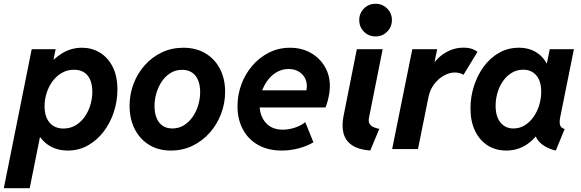

<svg xmlns="http://www.w3.org/2000/svg" viewBox="-52 -781 3046 1006"><path d="M-32 205.1 114.1 -523.1H239.5L228.6 -469.6H249.4L212.1 -426.8L153.5 -128.9L177.6 -62.7H157.4L103.6 205.1ZM303.1 7.8Q247.8 7.8 206.2 -17.9Q164.7 -43.6 141.7 -90.9Q118.7 -138.1 118.7 -203.1Q118.7 -262.7 137.8 -320.8Q157 -378.9 192.1 -426.5Q227.2 -474 274.6 -502.5Q321.9 -530.9 377.9 -530.9Q428.4 -530.9 470.4 -505.9Q512.5 -481 537.9 -432Q563.2 -383 563.2 -311Q563.2 -251.2 544.6 -194.4Q526 -137.7 491.5 -92Q456.9 -46.4 409.2 -19.3Q361.4 7.8 303.1 7.8ZM280.6 -107.6Q315.6 -107.6 343.5 -124Q371.5 -140.5 391.3 -168.4Q411 -196.3 421.4 -230.6Q431.7 -264.9 431.7 -300.2Q431.7 -353.8 407.5 -384.7Q383.3 -415.5 335.7 -415.5Q300.5 -415.5 272.2 -399.2Q243.8 -382.9 223.5 -355.5Q203.2 -328 192.3 -293.8Q181.5 -259.7 181.5 -224.4Q181.5 -169.8 207.6 -138.7Q233.8 -107.6 280.6 -107.6Z M843.7 7.8Q777.1 7.8 728.4 -22.5Q679.8 -52.9 653.4 -105.7Q626.9 -158.6 626.9 -226.4Q626.9 -286.8 647.6 -341.6Q668.3 -396.4 706.2 -439Q744.1 -481.6 795.6 -506.3Q847.1 -530.9 908.8 -530.9Q975.7 -530.9 1024.9 -501.2Q1074 -471.6 1100.8 -419.6Q1127.5 -367.7 1127.5 -300Q1127.5 -239.7 1106.4 -184.5Q1085.4 -129.2 1047.2 -85.9Q1008.9 -42.6 957 -17.4Q905.2 7.8 843.7 7.8ZM851.1 -107.9Q884.6 -107.9 911.6 -124.6Q938.6 -141.3 957.7 -169Q976.8 -196.8 986.8 -230.7Q996.8 -264.7 996.8 -298.9Q996.8 -334.1 986 -360.3Q975.1 -386.6 954.1 -400.9Q933.1 -415.2 902.4 -415.2Q868.5 -415.2 841.6 -398.6Q814.6 -382 795.9 -354.3Q777.2 -326.6 767.4 -292.9Q757.6 -259.1 757.6 -224.9Q757.6 -189.7 768.2 -163.3Q778.8 -136.9 799.7 -122.4Q820.6 -107.9 851.1 -107.9Z M1424.8 7.8Q1352.5 7.8 1300.5 -21.5Q1248.5 -50.8 1220.5 -103.3Q1192.4 -155.8 1192.4 -224.6Q1192.4 -283.7 1212.6 -338.6Q1232.9 -393.6 1270 -436.8Q1307.1 -480 1357.4 -505.4Q1407.7 -530.8 1467.3 -530.8Q1528.8 -530.8 1575.9 -504.2Q1623 -477.5 1649.7 -432.1Q1676.3 -386.7 1676.3 -331.1Q1676.3 -311.5 1673.1 -291Q1669.9 -270.5 1664.8 -251.7Q1659.7 -232.9 1653.3 -217.8H1287.1L1304.2 -307.6H1553.2Q1554.7 -313.5 1555.2 -319.1Q1555.7 -324.7 1555.7 -329.1Q1555.7 -369.1 1528.8 -394.3Q1502 -419.4 1460 -419.4Q1426.8 -419.4 1398.9 -403.6Q1371.1 -387.7 1350.8 -360.8Q1330.6 -334 1319.3 -300.5Q1308.1 -267.1 1308.1 -232.4Q1308.1 -174.8 1340.1 -138.2Q1372.1 -101.6 1429.2 -101.6Q1462.9 -101.6 1495.4 -113Q1527.8 -124.5 1547.4 -141.1L1590.3 -35.2Q1554.7 -14.6 1511.7 -3.4Q1468.8 7.8 1424.8 7.8Z M1888 7.8Q1826.9 3 1792.7 -20Q1758.5 -43 1748 -82.3Q1737.5 -121.6 1748.4 -175.3L1817.6 -523.1H1953L1881.2 -163.2Q1877 -141.8 1885.8 -130.2Q1894.6 -118.6 1909 -113.3Q1923.4 -108.1 1935.3 -105.6ZM1915.9 -590.1Q1879.6 -590.1 1854.9 -615Q1830.3 -639.9 1830.3 -675.8Q1830.3 -711.7 1855 -736.4Q1879.6 -761.2 1915.8 -761.2Q1951.6 -761.2 1976.5 -736.4Q2001.4 -711.7 2001.4 -675.8Q2001.4 -639.9 1976.5 -615Q1951.6 -590.1 1915.9 -590.1Z M2002.7 0 2108.3 -523.1H2238.6L2225.1 -457.8H2237.1L2206.2 -422.4Q2216.5 -448.5 2241.2 -473.5Q2266 -498.6 2300.9 -515Q2335.8 -531.3 2376.4 -531.3Q2404 -531.3 2423 -524.1Q2441.9 -516.9 2449.5 -508.7L2376.4 -388.8Q2369.9 -394.3 2356.9 -397.7Q2343.9 -401.2 2330.7 -401.2Q2303.7 -401.2 2274.9 -385.5Q2246 -369.9 2223.5 -340.9Q2201 -311.9 2192.8 -271.6L2138.1 0Z M2600.7 7.8Q2545.4 7.8 2503.1 -19Q2460.7 -45.9 2436.9 -95.6Q2413.1 -145.3 2413.1 -213.2Q2413.1 -273.5 2431.3 -330.2Q2449.5 -387 2482.9 -432.4Q2516.2 -477.8 2562.9 -504.3Q2609.5 -530.9 2666.4 -530.9Q2722.7 -530.9 2762.5 -503.9Q2802.3 -476.8 2820.6 -430.4L2750 -448.9H2867.9L2804.7 -405.2L2828.4 -523.1H2955L2883.5 -168.1Q2878.3 -142.8 2882.1 -127.2Q2885.9 -111.6 2906.5 -104.8L2860.2 7.8Q2828 0.5 2802.6 -14.8Q2777.2 -30.1 2763 -51.2Q2748.9 -72.4 2751.1 -96.4L2815.1 -65.2H2693.1L2783.8 -106.2Q2750.4 -50.7 2704.1 -21.4Q2657.8 7.8 2600.7 7.8ZM2638.4 -107.9Q2670.3 -107.9 2697 -124.2Q2723.7 -140.5 2743.2 -168Q2762.6 -195.5 2773.2 -229.9Q2783.8 -264.4 2783.8 -300.7Q2783.8 -354.7 2758.5 -385.3Q2733.2 -415.8 2689 -415.8Q2656.7 -415.8 2630.1 -400Q2603.5 -384.2 2584.3 -357.3Q2565.1 -330.5 2555 -296.5Q2544.8 -262.4 2544.8 -225.8Q2544.8 -171.2 2569.9 -139.5Q2595.1 -107.9 2638.4 -107.9Z"/></svg>

Font: Reddit Sans
Style: Italic
Weight: 400
Italic angle: -11.25°
Designer: Stephen Hutchings
Version: Version 1.013